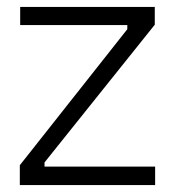

<svg xmlns="http://www.w3.org/2000/svg" viewBox="-20 -532 503 552"><path d="M37 0V-57L346 -448V-460H38V-512H425V-461L108 -65V-53H426V0Z"/></svg>

Font: Bricolage Grotesque 96pt ExtraBold ExtraLight
Style: Regular
Weight: 250
Version: Version 1.001;gftools[0.9.33.dev8+g029e19f]